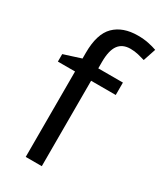

<svg xmlns="http://www.w3.org/2000/svg" viewBox="-193 -838 772 911"><g transform="rotate(30 193.5 -382.5)"><path d="M332 -468H197V0H109V-468H15V-509L109 -539V-570Q109 -674 155 -719.5Q201 -765 283 -765Q315 -765 341.5 -759.5Q368 -754 387 -747L364 -678Q348 -683 327 -688Q306 -693 284 -693Q240 -693 218.5 -663.5Q197 -634 197 -571V-536H332Z"/></g></svg>

Font: Noto Sans Yi
Style: Regular
Weight: 400
Designer: Monotype Design Team
Foundry: Monotype Imaging Inc.
Version: Version 2.002; ttfautohint (v1.8.4.7-5d5b)